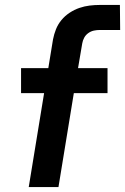

<svg xmlns="http://www.w3.org/2000/svg" viewBox="-20 -755 505 775"><path d="M96 0 158 -379H65V-480H175L194 -596Q198 -617 206 -637Q214 -657 228 -674Q242 -691 261 -703.5Q280 -716 300.5 -723Q321 -730 341.5 -732.5Q362 -735 382 -735H464L465 -634H383Q371 -634 359 -631.5Q347 -629 336.5 -621.5Q326 -614 320 -603Q314 -592 312 -580L295 -480H414V-379H278L216 0Z"/></svg>

Font: Iosevka Aile
Style: Bold Italic
Weight: 700
Italic angle: -9°
Designer: Belleve Invis
Foundry: Belleve Invis
Version: Version 28.0.1; ttfautohint (v1.8.4)